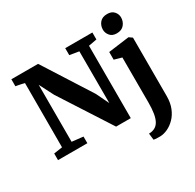

<svg xmlns="http://www.w3.org/2000/svg" viewBox="-216 -1049 1552 1528"><g transform="rotate(-30 560.0 -284.5)"><path d="M33 0V-61L111.5 -72.5L112 -662.5Q99 -666 85.8 -668.8Q72.5 -671.5 59.2 -674.2Q46 -677 33 -679V-743H278.5L557 -306L613.5 -189L613 -665L528 -679V-743H777.5V-679L701.5 -665V0H566.5L266 -466L199.5 -596V-72.5L302.5 -61V0ZM834 243Q822 243 809.5 242.8Q797 242.5 787 241.5Q777 240.5 772.5 239L765.5 179.5Q772.5 180 786.5 177.8Q800.5 175.5 816.5 168.5Q841.5 156.5 856.8 129.5Q872 102.5 878.8 60.2Q885.5 18 885.5 -38L885 -451.5L816 -471V-541.5L1005 -566.5H1008L1037 -546V-9.5Q1037 52.5 1017.8 99.8Q998.5 147 967.5 178.2Q936.5 209.5 901.2 225.8Q866 242 834 243ZM943 -639.5Q903 -639.5 882 -664.5Q861 -689.5 861 -720Q861 -757.5 884 -784.8Q907 -812 952 -812H953Q993 -812 1014.2 -788Q1035.5 -764 1035.5 -733.5Q1035.5 -696 1012.2 -667.8Q989 -639.5 944 -639.5Z"/></g></svg>

Font: Merriweather 24pt ExtraBold
Style: Regular
Weight: 800
Version: Version 2.100